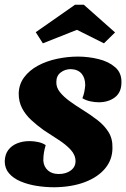

<svg xmlns="http://www.w3.org/2000/svg" viewBox="-34 -769 533 811"><path d="M196 22Q157 22 120 16Q83 10 52.5 -3Q22 -16 4 -37Q-14 -58 -14 -88Q-13 -117 1 -135.5Q15 -154 38.5 -163.5Q62 -173 91 -173Q109 -173 127.5 -169Q146 -165 159 -156Q154 -139 151.5 -124Q149 -109 149 -90Q151 -65 168 -49.5Q185 -34 214 -34Q245 -34 265 -49Q285 -64 285 -88Q285 -114 265 -136Q245 -158 214 -178Q183 -198 151 -219Q123 -239 98.5 -261.5Q74 -284 59.5 -311.5Q45 -339 45 -374Q46 -413 68 -442.5Q90 -472 126 -491.5Q162 -511 206.5 -520.5Q251 -530 295 -530Q339 -530 382 -519.5Q425 -509 452.5 -485Q480 -461 479 -421Q479 -379 451.5 -358Q424 -337 383 -337Q366 -337 347.5 -341Q329 -345 314 -354Q319 -366 322 -380.5Q325 -395 326 -409Q326 -440 310.5 -458Q295 -476 265 -477Q241 -477 222.5 -463Q204 -449 204 -423Q203 -400 219 -380Q235 -360 260.5 -341.5Q286 -323 315 -305Q349 -284 378 -261.5Q407 -239 424.5 -211Q442 -183 441 -144Q441 -95 410.5 -58Q380 -21 325 0Q270 21 196 22ZM147 -586 117 -633 283 -749H320L452 -632L405 -586L291 -643Z"/></svg>

Font: Sansita Swashed Light
Style: Bold
Weight: 700
Version: Version 1.003